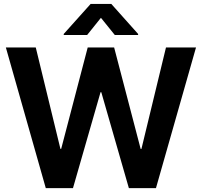

<svg xmlns="http://www.w3.org/2000/svg" viewBox="-20 -973 1044 993"><path d="M216.8 0 10.3 -727.5H165L292.5 -203.1H296.4L433.6 -727.5H570.3L707.5 -202.6H711.4L838.4 -727.5H993.7L786.6 0H646.5L503.9 -496.1H500L357.4 0ZM573.7 -792 502 -880.9 430.7 -792H309.6V-797.4L448.7 -952.6H555.7L694.3 -797.4V-792Z"/></svg>

Font: Inter Cardless Tabular Bold
Style: Bold
Weight: 700
Designer: Rasmus Andersson
Foundry: rsms
Version: Version 4.000;git-4fc901f